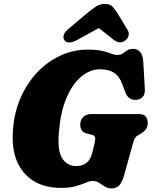

<svg xmlns="http://www.w3.org/2000/svg" viewBox="-20 -972 794 1006"><path d="M440.5 -712Q487.5 -712 516.5 -705Q545.5 -698 563 -691Q580.5 -684 594 -684Q612 -684 623.2 -692Q634.5 -700 646.2 -708Q658 -716 677.5 -716Q700 -716 714.2 -699.5Q728.5 -683 730.5 -651L739 -505Q740.5 -478 728 -464.5Q715.5 -451 697 -449Q653 -444.5 637 -488L621 -530.5Q606 -572 578 -590.5Q550 -609 505.5 -609Q451 -609 404.8 -569.8Q358.5 -530.5 328 -458.2Q297.5 -386 289.5 -287Q279 -186 305 -144Q331 -102 379.5 -102Q412 -102 433.5 -119Q455 -136 463.5 -171.5L476 -224Q480.5 -241.5 478.2 -251.8Q476 -262 463.5 -265.5L431.5 -273.5Q414.5 -278.5 407.5 -290.5Q400.5 -302.5 400.5 -318.5Q400.5 -343.5 415.8 -359Q431 -374.5 460 -374.5H703.5Q734 -374.5 744 -360.8Q754 -347 754 -326.5Q754 -306 742.8 -292.5Q731.5 -279 718.5 -271.5L703 -263Q692 -257 687 -248.8Q682 -240.5 677.5 -224L631.5 -58Q620.5 -18 605.5 -1.5Q590.5 15 565 15Q544 15 528.8 5.2Q513.5 -4.5 499 -14.2Q484.5 -24 466 -24Q450.5 -24 429.5 -14.8Q408.5 -5.5 377.2 3.5Q346 12.5 299.5 12.5Q215 12.5 156 -23.8Q97 -60 68.5 -128Q40 -196 48 -290.5Q54 -381 87.2 -457.8Q120.5 -534.5 174.2 -591.8Q228 -649 296 -680.5Q364 -712 440.5 -712ZM386 -763.5Q338 -737 318.5 -760Q310 -770.5 313.5 -786.8Q317 -803 338.5 -820.5L434 -901Q461 -923 481.8 -937.2Q502.5 -951.5 529 -951.5Q555.5 -951.5 569 -937.5Q582.5 -923.5 596.5 -901L648 -816Q658.5 -798.5 653.2 -783.5Q648 -768.5 637 -760Q607 -738.5 575.5 -763.5L498 -825Z"/></svg>

Font: Fraunces 72pt SuperSoft Black
Style: Italic
Weight: 900
Italic angle: -16°
Version: Version 1.000;[b76b70a41]